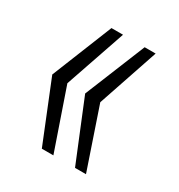

<svg xmlns="http://www.w3.org/2000/svg" viewBox="-109 -587 524 561"><g transform="rotate(30 153.5 -306.5)"><path d="M109 -103 27 -306 109 -510H148L78 -306L148 -103ZM221 -103 138 -306 221 -510H258L189 -306L258 -103Z"/></g></svg>

Font: Saira ExtraCondensed Light
Style: Regular
Weight: 300
Width: 2
Designer: Hector Gatti with collaboration of the Omnibus-Type team
Foundry: Omnibus-Type
Version: Version 1.101